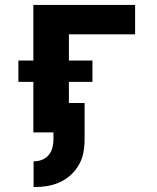

<svg xmlns="http://www.w3.org/2000/svg" viewBox="-20 -540 640 783"><path d="M117 223V118Q134 118 150.5 112Q167 106 178 93Q189 80 193.5 63Q198 46 198 29V0H116V-206H55V-293H116V-520H531V-400H261V-293H357V-206H261V-120H325V29Q325 56 320 82.5Q315 109 301.5 132.5Q288 156 267.5 174.5Q247 193 222 204Q197 215 170.5 219Q144 223 117 223Z"/></svg>

Font: Iosevka Aile Heavy
Style: Regular
Weight: 900
Designer: Belleve Invis
Foundry: Belleve Invis
Version: Version 31.1.0; ttfautohint (v1.8.4)